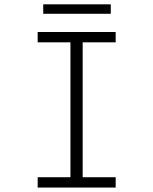

<svg xmlns="http://www.w3.org/2000/svg" viewBox="-20 -844 690 864"><path d="M149.5 0V-46.5H297V-653.5H149.5V-700H500.5V-653.5H352V-46.5H500.5V0ZM174.5 -782V-824.5H478.5V-782Z"/></svg>

Font: Trispace Thin ExtraLight
Style: Regular
Weight: 250
Version: Version 1.210